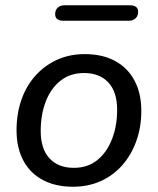

<svg xmlns="http://www.w3.org/2000/svg" viewBox="-20 -702 600 731"><path d="M258 9Q191 9 142.5 -17Q94 -43 68.5 -91.5Q43 -140 43 -206Q43 -269 61.5 -322Q80 -375 115 -414Q150 -453 197.5 -474.5Q245 -496 302 -496Q370 -496 418 -470Q466 -444 492 -395.5Q518 -347 518 -280Q518 -218 499 -165Q480 -112 445.5 -73Q411 -34 363.5 -12.5Q316 9 258 9ZM261 -63Q314 -63 350.5 -92.5Q387 -122 406.5 -172.5Q426 -223 426 -284Q426 -352 392.5 -388Q359 -424 300 -424Q247 -424 210 -394.5Q173 -365 154 -315Q135 -265 135 -203Q135 -135 168.5 -99Q202 -63 261 -63ZM222 -623Q190 -623 190 -648Q190 -664 200 -673Q210 -682 226 -682H474Q506 -682 506 -657Q506 -642 496.5 -632.5Q487 -623 470 -623Z"/></svg>

Font: Nunito Medium
Style: Italic
Weight: 500
Designer: Vernon Adams
Foundry: Vernon Adams
Version: Version 3.601